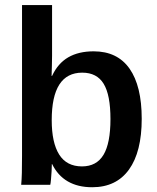

<svg xmlns="http://www.w3.org/2000/svg" viewBox="-20 -745 633 774"><path d="M551.3 -266.1Q551.3 -132.8 500 -61.5Q448.7 9.8 351.6 9.8Q293.9 9.8 253.4 -13.7Q212.9 -37.1 189.9 -84H189Q189 -73.2 188 -54.9Q187 -36.6 185.5 -20.8Q184.1 -4.9 182.6 0H65.4Q67.4 -19.5 68.1 -48.6Q68.8 -77.6 68.8 -116.7V-724.6H189.9V-521Q189.9 -501.5 189.2 -481Q188.5 -460.4 188 -439H189.9Q213.4 -489.7 255.1 -513.9Q296.9 -538.1 357.4 -538.1Q453.1 -538.1 502.2 -468.3Q551.3 -398.4 551.3 -266.1ZM425.3 -265.1Q425.3 -362.3 397.9 -407.2Q370.6 -452.1 311.5 -452.1Q250 -452.1 219.2 -404.1Q188.5 -356 188.5 -260.7Q188.5 -169.9 218.5 -122.1Q248.5 -74.2 310.5 -74.2Q369.1 -74.2 397.2 -120.8Q425.3 -167.5 425.3 -265.1Z"/></svg>

Font: Arimo SemiBold
Style: Regular
Weight: 600
Designer: Steve Matteson
Foundry: Monotype Imaging Inc.
Version: Version 1.33